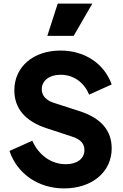

<svg xmlns="http://www.w3.org/2000/svg" viewBox="-20 -1039 687 1071"><path d="M337 12C494 12 603 -80 603 -211C603 -311 544 -380 424 -419L281 -465C236 -480 213 -506 213 -541C213 -589 255 -622 318 -622C390 -622 449 -580 477 -511L603 -568C561 -685 452 -757 318 -757C165 -757 60 -666 60 -535C60 -435 120 -363 239 -324L385 -276C430 -261 451 -237 451 -202C451 -154 410 -123 347 -123C267 -123 197 -172 160 -254L33 -197C76 -68 196 12 337 12ZM244 -839H391L495 -1019H302Z"/></svg>

Font: Mluvka ExtraBold
Style: Regular
Weight: 800
Designer: Modified by Jiří Krblich, Original typeface by Gumpita Rahayu
Foundry: Gumpita Rahayu & Jiří Krblich
Version: Version 2.000;Glyphs 3.1.1 (3134)